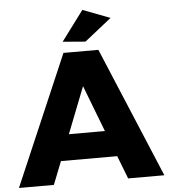

<svg xmlns="http://www.w3.org/2000/svg" viewBox="-65 -976 904 1030"><g transform="rotate(-5 386.5 -461.0)"><path d="M583 0 535 -124H232L183 0H-5L296 -701H484L778 0ZM287 -264H481L385 -514ZM417 -922 564 -866 419 -751 297 -761Z"/></g></svg>

Font: Gontserrat
Style: Bold
Weight: 700
Designer: Julieta Ulanovsky
Foundry: Julieta Ulanovsky
Version: Version 6.001